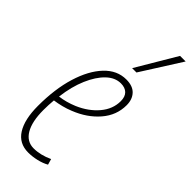

<svg xmlns="http://www.w3.org/2000/svg" viewBox="-259 -828 875 875"><g transform="rotate(45 178.0 -390.5)"><path d="M245 -15Q224 -3 196 3.5Q168 10 142 10Q83 10 53 -37.5Q23 -85 23 -172Q23 -281 48.5 -364Q74 -447 119 -494.5Q164 -542 223 -542Q265 -542 286 -519.5Q307 -497 307 -460Q307 -395 263 -344Q219 -293 148 -265Q126 -256 102.5 -250Q79 -244 57 -241Q54 -209 54 -176Q54 -102 78 -61.5Q102 -21 146 -21Q190 -21 237 -43ZM218 -512Q181 -512 149 -481.5Q117 -451 93.5 -396.5Q70 -342 61 -270Q102 -275 145 -293Q203 -318 239 -360.5Q275 -403 275 -454Q275 -483 260 -497.5Q245 -512 218 -512ZM205 -597 320 -791H356L233 -597Z"/></g></svg>

Font: Georama Condensed ExtraLight
Style: Italic
Weight: 200
Width: 3
Italic angle: -9°
Designer: Jean-Baptiste Levee
Foundry: Production Type
Version: Version 1.000